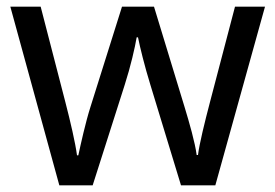

<svg xmlns="http://www.w3.org/2000/svg" viewBox="-20 -557 826 576"><path d="M431 -303 523 -1H626L775 -537H685L610 -251C594 -190 578 -125 574 -92H570C565 -130 548 -189 534 -235L442 -537H346L251 -235C237 -191 222 -124 215 -91H211C206 -129 191 -193 176 -251L102 -537H11L158 -1H258L354 -302C372 -358 385 -415 390 -445H394C400 -415 414 -358 431 -303Z"/></svg>

Font: Noto Sans Runic
Style: Regular
Weight: 400
Designer: Monotype Design Team
Foundry: Monotype Imaging Inc.
Version: Version 2.002